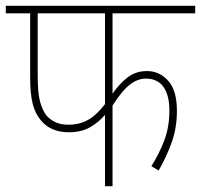

<svg xmlns="http://www.w3.org/2000/svg" viewBox="-20 -642 693 662"><path d="M368 -596V-319Q393 -355 421 -376Q449 -397 487 -397Q530 -397 560 -363.5Q590 -330 590 -260Q590 -201 572 -151Q554 -101 527 -54L502 -69Q529 -112 546.5 -158Q564 -204 564 -261Q564 -314 543.5 -342.5Q523 -371 483 -371Q455 -371 428 -350.5Q401 -330 368 -278V0H342V-246Q321 -221 291 -203.5Q261 -186 217 -186Q155 -186 121 -227Q102 -249 93 -283Q84 -317 84 -377V-596H0V-622H653V-596ZM110 -596V-382Q110 -322 118 -292Q126 -262 140 -244Q152 -230 170.5 -221Q189 -212 216 -212Q253 -212 282.5 -228Q312 -244 342 -283V-596Z"/></svg>

Font: Noto Sans SemiCondensed Thin
Style: Regular
Weight: 100
Width: 4
Designer: Monotype Design Team
Foundry: Monotype Imaging Inc.
Version: Version 2.013; ttfautohint (v1.8.4.7-5d5b)